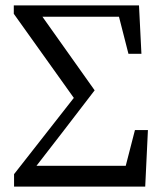

<svg xmlns="http://www.w3.org/2000/svg" viewBox="-20 -690 591 710"><path d="M32 0V-46L253 -328L31 -639V-670H494L503 -491H455L420 -628H137L330 -356L211 -201L115 -77H445L479 -209H527L517 0Z"/></svg>

Font: Source Serif 4 Subhead
Style: Regular
Weight: 400
Designer: Frank Grießhammer
Foundry: Adobe Systems Incorporated
Version: Version 4.004;hotconv 1.0.117;makeotfexe 2.5.65602